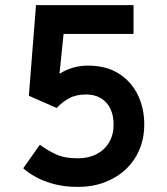

<svg xmlns="http://www.w3.org/2000/svg" viewBox="-20 -720 656 752"><path d="M285 12Q233 12 191.8 1Q150.5 -10 120.2 -26.8Q90 -43.5 71 -61L136 -153Q163 -133 197 -116.5Q231 -100 285 -100Q326.5 -100 358 -116.2Q389.5 -132.5 407.2 -162.2Q425 -192 425 -232Q425 -267 412.5 -293.5Q400 -320 375.8 -335Q351.5 -350 317 -350Q277.5 -350 250 -334.8Q222.5 -319.5 202 -297L93 -345L121 -700H503V-587H229L213 -431Q235.5 -445.5 263.5 -454.2Q291.5 -463 325 -463Q396 -463 445 -432Q494 -401 519.5 -348.8Q545 -296.5 545 -233Q545 -179 526 -134Q507 -89 472.2 -56.5Q437.5 -24 390 -6Q342.5 12 285 12Z"/></svg>

Font: Overpass Mono
Style: Bold
Weight: 700
Monospace: yes
Designer: Delve Withrington, Dave Bailey
Foundry: Delve Fonts LLC
Version: Version 4.000